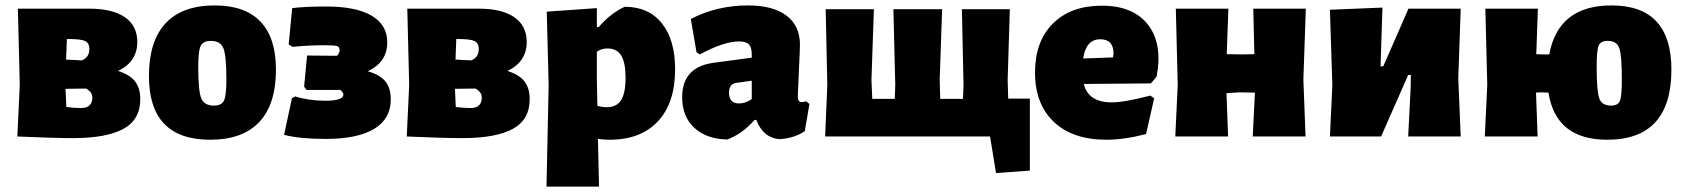

<svg xmlns="http://www.w3.org/2000/svg" viewBox="-20 -504 6208 709"><path d="M44 0 53 -190 46 -472H311Q395 -472 441 -440.5Q487 -409 487 -349Q487 -276 416 -242Q460 -228 479 -203Q498 -178 498 -138Q498 -62 435.5 -28Q373 6 250 6Q178 6 44 0ZM230 -360H227L224 -284L282 -281Q310 -292 310 -323Q310 -345 294.5 -352.5Q279 -360 230 -360ZM298 -177 222 -176 225 -109Q254 -105 279 -105Q321 -105 321 -144Q321 -164 298 -177Z M773 -484Q885 -484 942 -424Q999 -364 999 -247Q999 -119 937.5 -53.5Q876 12 756 12Q530 12 530 -223Q530 -352 591.5 -418Q653 -484 773 -484ZM759 -353Q730 -353 721 -334.5Q712 -316 712 -257Q712 -169 723 -141.5Q734 -114 770 -114Q798 -114 807 -132.5Q816 -151 816 -211Q816 -298 805 -325.5Q794 -353 759 -353Z M1183 9Q1088 9 1029 -6L1058 -141L1070 -148Q1121 -132 1182 -132Q1248 -132 1248 -155Q1248 -162 1237 -172H1112L1103 -184L1114 -299L1224 -298Q1234 -307 1234 -319Q1234 -331 1224 -334Q1214 -337 1180 -337Q1122 -337 1060 -331L1046 -340L1059 -474Q1106 -480 1185 -480Q1295 -480 1352.5 -446Q1410 -412 1410 -348Q1410 -274 1338 -241Q1383 -228 1403 -203.5Q1423 -179 1423 -137Q1423 -65 1361.5 -28Q1300 9 1183 9Z M1482 0 1491 -190 1484 -472H1749Q1833 -472 1879 -440.5Q1925 -409 1925 -349Q1925 -276 1854 -242Q1898 -228 1917 -203Q1936 -178 1936 -138Q1936 -62 1873.5 -28Q1811 6 1688 6Q1616 6 1482 0ZM1668 -360H1665L1662 -284L1720 -281Q1748 -292 1748 -323Q1748 -345 1732.5 -352.5Q1717 -360 1668 -360ZM1736 -177 1660 -176 1663 -109Q1692 -105 1717 -105Q1759 -105 1759 -144Q1759 -164 1736 -177Z M2184 -474V-404H2191Q2233 -454 2287 -479Q2375 -479 2424 -418Q2473 -357 2473 -248Q2473 -124 2409.5 -56Q2346 12 2231 12Q2210 12 2188 9L2192 185H1998L2006 -190L1999 -461ZM2184 -210 2186 -113Q2206 -108 2220 -108Q2257 -108 2273.5 -134Q2290 -160 2290 -217Q2290 -273 2274 -299Q2258 -325 2223 -325Q2201 -325 2184 -313Z M2742 -484Q2834 -484 2884 -446.5Q2934 -409 2934 -339Q2934 -322 2930 -241Q2926 -160 2926 -148Q2926 -127 2940 -127Q2946 -127 2957 -130L2969 -120L2952 -20Q2915 6 2859 10Q2798 5 2773 -61H2766Q2722 -10 2666 11Q2590 10 2544.5 -31.5Q2499 -73 2499 -145Q2499 -256 2614 -272L2756 -291V-303Q2756 -329 2745.5 -340Q2735 -351 2709 -351Q2653 -351 2564 -303L2552 -311L2531 -434Q2628 -484 2742 -484ZM2756 -206 2699 -198Q2672 -194 2672 -162Q2672 -122 2709 -122Q2733 -122 2756 -138Z M3027 0 3035 -190 3029 -470H3207L3198 -209L3201 -139H3284L3286 -190L3279 -470H3459L3450 -209L3452 -139H3536L3538 -190L3532 -470H3709L3701 -209L3703 -140H3783V126L3658 135L3636 0Z M4065 12Q3941 12 3871.5 -54Q3802 -120 3802 -236Q3802 -351 3868 -417Q3934 -483 4049 -483Q4165 -483 4219.5 -412.5Q4274 -342 4251 -221L4230 -196L3982 -194Q3999 -126 4085 -126Q4132 -126 4228 -151L4242 -141L4212 -9Q4132 12 4065 12ZM4043 -359Q3990 -359 3980 -288L4090 -292L4092 -306Q4092 -359 4043 -359Z M4320 0 4329 -190 4322 -472H4516L4510 -304L4567 -303L4612 -304L4608 -472H4802L4793 -210L4801 0H4606L4614 -162L4557 -163L4509 -160L4515 0Z M4891 0 4900 -190 4891 -468 5085 -476 5078 -259H5088L5181 -472H5374L5365 -215L5374 0H5180L5189 -177L5190 -227H5180L5080 0Z M5463 0 5472 -190 5465 -472H5659L5653 -304L5675 -303H5701Q5734 -484 5931 -484Q6152 -484 6152 -247Q6152 12 5915 12Q5725 12 5698 -162L5667 -163L5652 -162L5658 0ZM5929 -114Q5955 -114 5962 -132Q5969 -150 5969 -211Q5969 -300 5959.5 -326.5Q5950 -353 5917 -353Q5890 -353 5883 -335Q5876 -317 5876 -257Q5876 -168 5885.5 -141Q5895 -114 5929 -114Z"/></svg>

Font: Alegreya Sans Black
Style: Regular
Weight: 900
Designer: Juan Pablo del Peral
Foundry: Huerta Tipografica
Version: Version 2.007